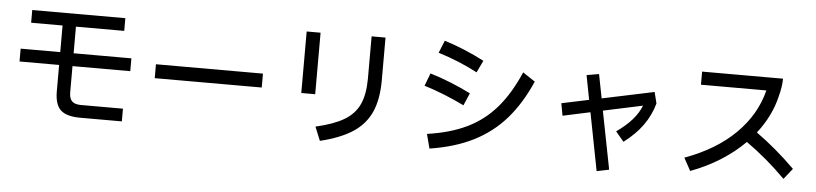

<svg xmlns="http://www.w3.org/2000/svg" viewBox="-48 -1075 6076 1430"><g transform="rotate(5 2990.0 -359.5)"><path d="M914 -364H482V-168Q482 -122 503 -101.5Q524 -81 569 -81H884V14H574Q470 14 426 -27Q382 -68 382 -167V-364H86V-460H382V-659H147V-754H843V-659H482V-460H914Z M1900 -328H1100V-432H1900Z M2324 -73Q2459 -104 2535.5 -149.5Q2612 -195 2646.5 -268.5Q2681 -342 2682 -460V-779H2786V-460Q2786 -317 2743.5 -222Q2701 -127 2609.5 -67Q2518 -7 2366 30ZM2301 -313H2197V-773H2301Z M3484 -580Q3351 -651 3190 -701L3228 -794Q3297 -773 3376 -740.5Q3455 -708 3527 -670ZM3156 -91Q3329 -116 3453.5 -176.5Q3578 -237 3669 -342.5Q3760 -448 3830 -610L3922 -549Q3849 -382 3749 -267.5Q3649 -153 3510.5 -83Q3372 -13 3184 16ZM3408 -327Q3337 -362 3257 -394Q3177 -426 3107 -447L3143 -542Q3215 -521 3297 -488Q3379 -455 3448 -420Z M4818 -550 4839 -466Q4814 -376 4760.5 -301.5Q4707 -227 4619 -160L4558 -233Q4629 -283 4673.5 -333.5Q4718 -384 4741 -441L4446 -378L4531 56L4439 75L4355 -358L4150 -314L4133 -406L4337 -449L4302 -631L4394 -647L4429 -468Z M5894 -69 5830 11Q5691 -129 5535 -239Q5373 -77 5133 13L5081 -82Q5312 -166 5456 -308Q5600 -450 5646 -634H5157V-732H5762Q5762 -673 5741 -595Q5706 -448 5603 -316Q5753 -209 5894 -69Z"/></g></svg>

Font: IBM Plex Sans JP Medium
Style: Regular
Weight: 500
Designer: Mike Abbink; Paul van der Laan; Pieter van Rosmalen; Wujin Sim; Yejin Wi; Jinhee Kim; Boomi Park; Yona Kim; Kichan Ma
Foundry: Sandoll Inc.
Version: Version 1.001